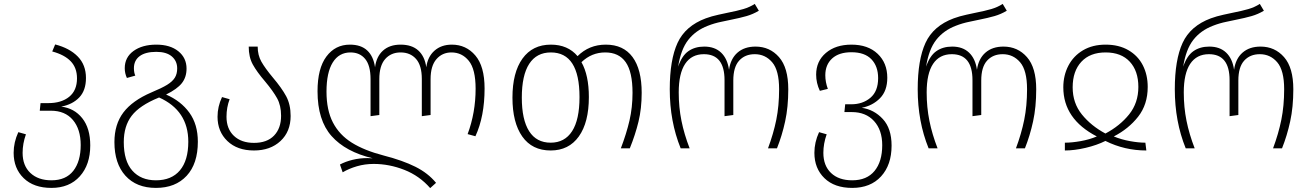

<svg xmlns="http://www.w3.org/2000/svg" viewBox="-20 -761 6727 985"><path d="M443 -15Q443 84 389.5 143.5Q336 203 244 203Q153 203 101.5 153Q50 103 50 23Q50 -31 74 -83L113 -72Q96 -24 96 23Q96 89 136 126.5Q176 164 244 164Q318 164 356 115.5Q394 67 394 -17Q394 -98 354 -145.5Q314 -193 241 -193H184L188 -232H228Q295 -232 335 -264.5Q375 -297 375 -359Q375 -413 343 -446.5Q311 -480 248 -497L263 -533Q337 -514 379 -471Q421 -428 421 -361Q421 -297 386.5 -261Q352 -225 294 -214Q361 -206 402 -154.5Q443 -103 443 -15Z M995 -34Q995 79 937.5 141Q880 203 780 203Q680 203 623.5 140.5Q567 78 567 -32Q567 -123 613 -184Q659 -245 757 -287Q810 -309 837.5 -326Q865 -343 877 -362.5Q889 -382 889 -410Q889 -448 861.5 -471.5Q834 -495 782 -495Q726 -495 696.5 -473Q667 -451 667 -411Q667 -389 674 -373L631 -361Q620 -385 620 -411Q620 -467 665 -499.5Q710 -532 782 -532Q853 -532 895 -498Q937 -464 937 -409Q937 -365 913 -334.5Q889 -304 832 -276Q908 -243 951.5 -183Q995 -123 995 -34ZM946 -34Q946 -194 796 -261L794 -260Q696 -220 655.5 -167Q615 -114 615 -32Q615 65 659 114.5Q703 164 780 164Q860 164 903 113Q946 62 946 -34Z M1380 -363Q1425 -310 1448 -267.5Q1471 -225 1471 -166Q1471 -86 1419 -37.5Q1367 11 1283 11Q1197 11 1146.5 -37.5Q1096 -86 1096 -162Q1096 -214 1119 -263L1158 -252Q1142 -210 1142 -162Q1142 -100 1180 -64Q1218 -28 1283 -28Q1350 -28 1386 -65.5Q1422 -103 1422 -167Q1422 -220 1401.5 -257Q1381 -294 1340 -343Q1298 -392 1277 -430Q1256 -468 1256 -522H1302Q1302 -478 1321 -444.5Q1340 -411 1380 -363Z M2466 -307Q2466 -164 2419 -62L2379 -73Q2420 -183 2420 -306Q2420 -406 2385 -449Q2350 -492 2296 -492Q2249 -492 2219 -457.5Q2189 -423 2189 -355V-171L2144 -165V-356Q2144 -425 2114.5 -458.5Q2085 -492 2035 -492Q1986 -492 1956 -458Q1926 -424 1926 -355V-171L1881 -165V-355Q1881 -425 1853.5 -458.5Q1826 -492 1778 -492Q1719 -492 1687 -440.5Q1655 -389 1655 -291Q1655 -196 1688 -132.5Q1721 -69 1785 -29Q1849 11 1949 37Q2046 62 2111 94.5Q2176 127 2217 177L2187 204Q2132 141 2054.5 110.5Q1977 80 1897 80Q1852 80 1811 92Q1770 104 1738 123L1724 83Q1752 68 1788.5 59Q1825 50 1865 50Q1883 50 1892 51Q1753 18 1681 -63Q1609 -144 1609 -293Q1609 -410 1654.5 -471Q1700 -532 1775 -532Q1832 -532 1864 -502Q1896 -472 1904 -416Q1911 -471 1945 -501.5Q1979 -532 2035 -532Q2093 -532 2126 -502Q2159 -472 2167 -416Q2174 -470 2209 -501Q2244 -532 2298 -532Q2371 -532 2418.5 -476.5Q2466 -421 2466 -307Z M3272 -285Q3272 -204 3255.5 -136.5Q3239 -69 3211 0H3165Q3194 -76 3209.5 -143Q3225 -210 3225 -285Q3225 -392 3190 -442Q3155 -492 3085 -492Q3015 -492 2963 -442Q3001 -375 3001 -263Q3001 -133 2949.5 -61Q2898 11 2805 11Q2710 11 2659.5 -60.5Q2609 -132 2609 -260Q2609 -389 2660.5 -460.5Q2712 -532 2806 -532Q2893 -532 2943 -473Q3002 -532 3088 -532Q3178 -532 3225 -468.5Q3272 -405 3272 -285ZM2953 -263Q2953 -492 2806 -492Q2733 -492 2695 -433.5Q2657 -375 2657 -260Q2657 -147 2694.5 -88Q2732 -29 2805 -29Q2877 -29 2915 -88Q2953 -147 2953 -263Z M3416 -303Q3416 -454 3456 -541Q3496 -628 3601 -667Q3631 -678 3666 -685.5Q3701 -693 3710 -695Q3761 -705 3793.5 -714.5Q3826 -724 3852 -741L3873 -706Q3843 -688 3810 -678.5Q3777 -669 3727 -659Q3719 -657 3682 -649.5Q3645 -642 3612 -629Q3549 -605 3511 -556.5Q3473 -508 3459 -419Q3478 -475 3511.5 -498.5Q3545 -522 3593 -522Q3647 -522 3679.5 -491Q3712 -460 3720 -403Q3728 -460 3763.5 -491Q3799 -522 3856 -522Q3929 -522 3976.5 -468Q4024 -414 4024 -303Q4024 -212 4008 -138.5Q3992 -65 3966 0H3920Q3948 -75 3962.5 -146.5Q3977 -218 3977 -303Q3977 -400 3941.5 -441.5Q3906 -483 3852 -483Q3802 -483 3772 -450Q3742 -417 3742 -348V-171L3697 -165V-350Q3697 -483 3591 -483Q3528 -483 3495 -433.5Q3462 -384 3462 -287Q3462 -211 3476 -141.5Q3490 -72 3518 0H3472Q3416 -138 3416 -303Z M4554 -14Q4554 85 4500 144Q4446 203 4352 203Q4261 203 4209.5 153Q4158 103 4158 23Q4158 -31 4182 -83L4221 -72Q4204 -24 4204 23Q4204 89 4243.5 126.5Q4283 164 4352 164Q4427 164 4466.5 116Q4506 68 4506 -16Q4506 -94 4464 -140Q4422 -186 4350 -186H4312L4316 -226H4347Q4406 -226 4445.5 -259.5Q4485 -293 4485 -360Q4485 -421 4450.5 -457Q4416 -493 4348 -493Q4284 -493 4249 -461Q4214 -429 4214 -375Q4214 -340 4227 -305L4186 -295Q4167 -335 4167 -378Q4167 -447 4217 -489.5Q4267 -532 4348 -532Q4433 -532 4482.5 -485Q4532 -438 4532 -362Q4532 -295 4494.5 -257Q4457 -219 4401 -208Q4464 -199 4509 -150.5Q4554 -102 4554 -14Z M4688 -303Q4688 -454 4728 -541Q4768 -628 4873 -667Q4903 -678 4938 -685.5Q4973 -693 4982 -695Q5033 -705 5065.5 -714.5Q5098 -724 5124 -741L5145 -706Q5115 -688 5082 -678.5Q5049 -669 4999 -659Q4991 -657 4954 -649.5Q4917 -642 4884 -629Q4821 -605 4783 -556.5Q4745 -508 4731 -419Q4750 -475 4783.5 -498.5Q4817 -522 4865 -522Q4919 -522 4951.5 -491Q4984 -460 4992 -403Q5000 -460 5035.5 -491Q5071 -522 5128 -522Q5201 -522 5248.5 -468Q5296 -414 5296 -303Q5296 -212 5280 -138.5Q5264 -65 5238 0H5192Q5220 -75 5234.5 -146.5Q5249 -218 5249 -303Q5249 -400 5213.5 -441.5Q5178 -483 5124 -483Q5074 -483 5044 -450Q5014 -417 5014 -348V-171L4969 -165V-350Q4969 -483 4863 -483Q4800 -483 4767 -433.5Q4734 -384 4734 -287Q4734 -211 4748 -141.5Q4762 -72 4790 0H4744Q4688 -138 4688 -303Z M5652 -532Q5720 -532 5769 -503.5Q5818 -475 5843 -426Q5868 -377 5868 -315Q5868 -225 5819 -162.5Q5770 -100 5694 -61Q5733 -45 5777 -37Q5821 -29 5856 -29L5861 11Q5749 11 5651 -38Q5607 -16 5549.5 -2.5Q5492 11 5443 11V-29Q5479 -29 5524 -37Q5569 -45 5607 -61Q5435 -150 5435 -313Q5435 -374 5461 -424Q5487 -474 5536 -503Q5585 -532 5652 -532ZM5651 -76Q5725 -115 5772.5 -174Q5820 -233 5820 -315Q5820 -397 5776 -444.5Q5732 -492 5652 -492Q5572 -492 5527.5 -444Q5483 -396 5483 -313Q5483 -232 5530.5 -173.5Q5578 -115 5651 -76Z M6007 -303Q6007 -454 6047 -541Q6087 -628 6192 -667Q6222 -678 6257 -685.5Q6292 -693 6301 -695Q6352 -705 6384.5 -714.5Q6417 -724 6443 -741L6464 -706Q6434 -688 6401 -678.5Q6368 -669 6318 -659Q6310 -657 6273 -649.5Q6236 -642 6203 -629Q6140 -605 6102 -556.5Q6064 -508 6050 -419Q6069 -475 6102.5 -498.5Q6136 -522 6184 -522Q6238 -522 6270.5 -491Q6303 -460 6311 -403Q6319 -460 6354.5 -491Q6390 -522 6447 -522Q6520 -522 6567.5 -468Q6615 -414 6615 -303Q6615 -212 6599 -138.5Q6583 -65 6557 0H6511Q6539 -75 6553.5 -146.5Q6568 -218 6568 -303Q6568 -400 6532.5 -441.5Q6497 -483 6443 -483Q6393 -483 6363 -450Q6333 -417 6333 -348V-171L6288 -165V-350Q6288 -483 6182 -483Q6119 -483 6086 -433.5Q6053 -384 6053 -287Q6053 -211 6067 -141.5Q6081 -72 6109 0H6063Q6007 -138 6007 -303Z"/></svg>

Font: FiraGO ExtraLight
Style: Regular
Weight: 200
Designer: bBox Type
Foundry: bBox Type GmbH
Version: Version 1.001